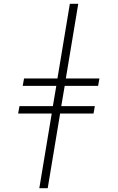

<svg xmlns="http://www.w3.org/2000/svg" viewBox="-20 -843 616 1006"><path d="M186 143H230L295 -248H470L477 -287H301L319 -393H494L501 -432H325L390 -823H346L281 -432H106L99 -393H275L257 -287H82L75 -248H251Z"/></svg>

Font: Iosevka Sparkle XLtObl
Style: Regular
Weight: 200
Italic angle: -9°
Designer: Belleve Invis
Foundry: Belleve Invis
Version: Version 4.5.0; ttfautohint (v1.8.3)